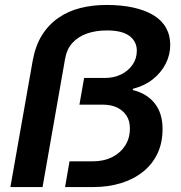

<svg xmlns="http://www.w3.org/2000/svg" viewBox="-20 -756 731 776"><path d="M22 0 112 -510Q123 -571 149.5 -613.5Q176 -656 215.5 -683.5Q255 -711 304.5 -723.5Q354 -736 410 -736Q471 -736 518.5 -725.5Q566 -715 599.5 -695Q633 -675 650.5 -644.5Q668 -614 668 -575Q668 -534 649.5 -498Q631 -462 597.5 -435.5Q564 -409 517 -397V-392Q574 -378 605.5 -338Q637 -298 637 -235Q637 -178 616 -134.5Q595 -91 557 -61Q519 -31 468 -15.5Q417 0 358 0H243L261 -104H355Q399 -104 432.5 -120.5Q466 -137 485.5 -167Q505 -197 505 -237Q505 -268 491 -289Q477 -310 453 -321.5Q429 -333 396 -333H301L320 -441H405Q440 -441 469 -455Q498 -469 515.5 -494Q533 -519 533 -551Q533 -588 503.5 -610.5Q474 -633 412 -633Q367 -633 331.5 -620.5Q296 -608 273 -583Q250 -558 243 -518L152 0Z"/></svg>

Font: Archivo SemiExpanded SemiBold
Style: Italic
Weight: 600
Width: 6
Italic angle: -10°
Designer: Hector Gatti
Foundry: Omnibus-Type
Version: Version 2.001